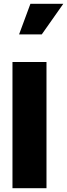

<svg xmlns="http://www.w3.org/2000/svg" viewBox="-20 -996 355 1016"><path d="M46 0V-668H226V0ZM81 -814 141 -976H315L201 -814Z"/></svg>

Font: Gantari Black
Style: Regular
Weight: 900
Version: Version 1.000